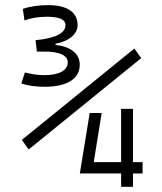

<svg xmlns="http://www.w3.org/2000/svg" viewBox="-20 -723 626 743"><path d="M157.2 -387.2C240.7 -388.2 288.6 -418.5 288.6 -472.7C288.6 -516.6 251.5 -543 194.8 -549.3V-553.7C246.1 -563 280.3 -590.8 280.3 -626C280.3 -675.8 239.7 -703.1 167 -703.1C130.4 -703.1 97.2 -698.7 68.4 -688.5L74.7 -644C100.1 -653.3 128.4 -658.2 162.1 -658.2C210 -658.2 233.4 -647.5 233.4 -625.5C233.4 -597.2 199.2 -575.2 117.7 -567.4L122.6 -523.4H153.8C210 -523.4 242.2 -508.3 242.2 -481.9C242.2 -450.2 208.5 -432.1 150.4 -432.1C119.6 -432.1 94.7 -438.5 76.2 -442.4L62.5 -399.9C87.4 -391.6 119.6 -386.7 157.2 -387.2ZM288.6 -51.8H448.7V0H494.6V-51.8H531.7V-95.7H494.6V-301.8H448.7V-95.7H342.8L373.5 -285.6H327.1L289.1 -52.7ZM90.8 -144.5 526.4 -498 500 -535.2 64.5 -181.6Z"/></svg>

Font: Cascadia Code PL ExtraLight
Style: Regular
Weight: 200
Monospace: yes
Designer: Aaron Bell
Foundry: Saja Typeworks
Version: Version 2404.023